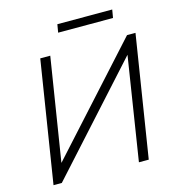

<svg xmlns="http://www.w3.org/2000/svg" viewBox="-124 -970 984 1075"><g transform="rotate(-15 368.0 -432.5)"><path d="M53 0 165 -705H223L128 -109L668 -705H717L605 0H548L642 -598L101 0ZM299 -818 307 -865H625L617 -818Z"/></g></svg>

Font: Nunito Sans Light
Style: Italic
Weight: 300
Italic angle: -9°
Designer: Vernon Adams
Foundry: Vernon Adams
Version: Version 3.006; ttfautohint (v1.8.3)